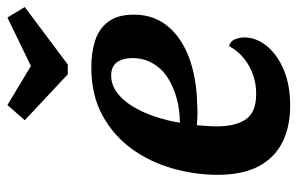

<svg xmlns="http://www.w3.org/2000/svg" viewBox="-166 -636 822 531"><g transform="rotate(-90 245.5 -371.0)"><path d="M218 20Q160 20 117 -1.5Q74 -23 50.5 -67.5Q27 -112 27 -181Q27 -244 45 -306.5Q63 -369 99.5 -419Q136 -469 192 -499.5Q248 -530 325 -530Q365 -530 398 -519.5Q431 -509 450.5 -483Q470 -457 470 -412Q470 -357 437.5 -318Q405 -279 348 -258.5Q291 -238 217 -237Q205 -236 190 -236.5Q175 -237 164 -238Q163 -223 162 -208.5Q161 -194 161 -183Q161 -131 180.5 -102.5Q200 -74 251 -74Q293 -74 328.5 -94Q364 -114 383 -149Q397 -145 402 -132.5Q407 -120 407 -107Q407 -74 383.5 -45Q360 -16 318 2Q276 20 218 20ZM171 -285Q205 -285 237 -293.5Q269 -302 294.5 -318Q320 -334 335 -359.5Q350 -385 350 -418Q349 -445 337.5 -460Q326 -475 302 -475Q276 -475 254.5 -459Q233 -443 216.5 -416Q200 -389 188.5 -355Q177 -321 171 -285ZM305 -595 178 -714 220 -762 328 -697 462 -762 491 -714 332 -595Z"/></g></svg>

Font: Sansita Swashed Light Medium
Style: Regular
Weight: 500
Version: Version 1.003